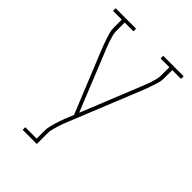

<svg xmlns="http://www.w3.org/2000/svg" viewBox="-215 -832 930 930"><g transform="rotate(45 250.0 -367.5)"><path d="M115 0V-18H193V-74Q193 -88 196.5 -102.5Q200 -117 204 -131Q208 -145 213 -158.5Q218 -172 223 -186L224 -187Q225 -190 226 -192.5Q227 -195 228 -198L240 -227L111 -544Q105 -558 100 -572.5Q95 -587 90 -601.5Q85 -616 81 -631Q77 -646 77 -662V-717H17V-735H157V-717H97V-662Q97 -647 100.5 -633Q104 -619 108.5 -605Q113 -591 118.5 -577.5Q124 -564 129 -551L250 -252L371 -551Q376 -564 381.5 -577.5Q387 -591 391.5 -605Q396 -619 399.5 -633Q403 -647 403 -662V-717H343V-735H483V-717H423V-662Q423 -646 419 -631Q415 -616 410 -601.5Q405 -587 400 -572.5Q395 -558 389 -544L246 -191Q240 -177 234.5 -162.5Q229 -148 224.5 -133.5Q220 -119 216 -104Q212 -89 212 -74V0Z"/></g></svg>

Font: Iosevka Curly Slab Thin
Style: Regular
Weight: 100
Monospace: yes
Designer: Belleve Invis
Foundry: Belleve Invis
Version: Version 22.1.2; ttfautohint (v1.8.4)